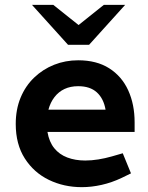

<svg xmlns="http://www.w3.org/2000/svg" viewBox="-20 -765 611 793"><path d="M318 8Q244 8 182 -22Q120 -52 82.5 -110.5Q45 -169 45 -253Q45 -313 65 -361.5Q85 -410 121 -444.5Q157 -479 203.5 -497.5Q250 -516 303 -516Q379 -516 431 -483Q483 -450 509.5 -392Q536 -334 536 -260V-220H176Q183 -179 204 -153Q225 -127 258 -114.5Q291 -102 332 -102Q358 -102 386 -106.5Q414 -111 442 -119L487 -132L521 -49L482 -30Q442 -11 400 -1.5Q358 8 318 8ZM180 -312H416Q408 -358 380 -383.5Q352 -409 303 -409Q271 -409 246.5 -397.5Q222 -386 205 -364Q188 -342 180 -312ZM261 -580 285 -646 409 -745H497L348 -580ZM261 -580 112 -745H200L324 -646L348 -580Z"/></svg>

Font: REM Medium
Style: Regular
Weight: 500
Designer: Octavio Pardo
Foundry: Ashler Design
Version: Version 1.005;gftools[0.9.28]